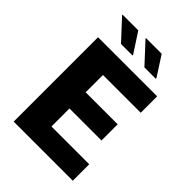

<svg xmlns="http://www.w3.org/2000/svg" viewBox="-251 -994 1107 1107"><g transform="rotate(45 303.0 -440.0)"><path d="M71 0V-688H553V-554H245V-413H506V-281H245V-134H553V0ZM476 -754H383L270 -876V-880H398L476 -759ZM286 -754H192L79 -876V-880H207L286 -759Z"/></g></svg>

Font: Saira
Style: Bold
Weight: 700
Designer: Hector Gatti with collaboration of the Omnibus-Type team
Foundry: Omnibus-Type
Version: Version 1.100; ttfautohint (v1.8.3)